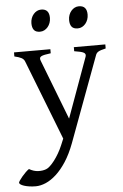

<svg xmlns="http://www.w3.org/2000/svg" viewBox="-83 -704 636 991"><g transform="rotate(-5 235.0 -209.0)"><path d="M482.9 -433.1Q468.3 -429.7 459 -426.8Q449.7 -423.8 443.8 -420.2Q438 -416.5 434.8 -411.9Q431.6 -407.2 429.2 -399.9L266.1 40Q245.6 94.2 220.5 132.8Q195.3 171.4 168.2 196Q141.1 220.7 113.8 232.4Q86.4 244.1 62 244.1Q43.5 244.1 27.8 241.7Q12.2 239.3 1 235.6Q-10.3 231.9 -16.6 227.3Q-22.9 222.7 -22.9 218.3Q-22.9 215.3 -17.1 206.5Q-11.2 197.8 -2.4 187.3Q6.3 176.8 16.4 167Q26.4 157.2 34.2 152.3Q57.6 166 80.8 167Q104 168 122.1 161.1Q130.9 158.2 142.6 147.5Q154.3 136.7 166.3 121.1Q178.2 105.5 189.7 85.7Q201.2 65.9 210 44.9L224.1 11.2L64 -399.9Q59.6 -413.6 46.9 -420.7Q34.2 -427.7 9.8 -433.1V-454.1H198.2V-433.1Q179.2 -430.7 167.2 -428.2Q155.3 -425.8 148.7 -422.1Q142.1 -418.5 141.1 -413.1Q140.1 -407.7 143.1 -399.9L263.2 -88.9L376 -399.9Q378.4 -407.2 376.7 -412.4Q375 -417.5 368.4 -421.1Q361.8 -424.8 349.9 -427.5Q337.9 -430.2 319.8 -433.1V-454.1H482.9ZM405.3 -615.7Q405.3 -602.1 400.9 -589.8Q396.5 -577.6 388.9 -568.6Q381.3 -559.6 371.1 -554.2Q360.8 -548.8 348.6 -548.8Q326.7 -548.8 317.1 -561Q307.6 -573.2 307.6 -595.7Q307.6 -609.4 312 -621.6Q316.4 -633.8 324.2 -642.8Q332 -651.9 342 -657Q352.1 -662.1 363.8 -662.1Q405.3 -662.1 405.3 -615.7ZM210 -615.7Q210 -602.1 205.6 -589.8Q201.2 -577.6 193.6 -568.6Q186 -559.6 175.8 -554.2Q165.5 -548.8 153.3 -548.8Q131.3 -548.8 121.8 -561Q112.3 -573.2 112.3 -595.7Q112.3 -609.4 116.7 -621.6Q121.1 -633.8 128.9 -642.8Q136.7 -651.9 146.7 -657Q156.7 -662.1 168.5 -662.1Q210 -662.1 210 -615.7Z"/></g></svg>

Font: Gentium Plus APac
Style: Regular
Weight: 400
Designer: J. Victor Gaultney, Annie Olsen, Iska Routamaa, Becca Hirsbrunner
Foundry: SIL International
Version: Version 5.000